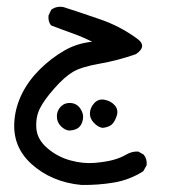

<svg xmlns="http://www.w3.org/2000/svg" viewBox="-20 -219 540 562"><path d="M217.8 322.3Q174.8 318.4 137.7 302.7Q100.6 287.1 71.8 260.7Q43 234.4 30.8 202.1Q18.6 169.9 22.5 130.4Q26.4 90.8 45.4 53.2Q64.5 15.6 97.2 -16.6Q129.9 -48.8 168 -70.8Q206.1 -92.8 250 -96.7Q220.7 -111.3 190.4 -122.1Q160.2 -132.8 129.9 -144.5Q120.1 -155.3 122.1 -173.8L129.9 -190.4Q145.5 -202.1 166 -198.2Q220.7 -180.7 275.4 -161.6Q330.1 -142.6 377.9 -108.4Q414.1 -85 377.9 -60.5Q325.2 -42 272 -32.7Q218.8 -23.4 193.8 -8.8Q168.9 5.9 139.2 39.6Q109.4 73.2 96.7 98.6Q84 124 86.4 156.7Q88.9 189.5 118.7 214.8Q148.4 240.2 186 250.5Q223.6 260.7 256.8 257.8Q290 254.9 311.5 249Q333 243.2 349.6 233.4Q366.2 223.6 384.8 224.6L400.4 233.4Q411.1 246.1 409.2 264.6L399.4 282.2Q359.4 307.6 313 315.4Q266.6 323.2 217.8 322.3ZM182.6 163.1Q169.9 162.1 158.2 150.4Q146.5 138.7 146.5 121.6Q146.5 104.5 158.2 92.8Q169.9 81.1 187.5 82.5Q205.1 84 215.3 99.1Q225.6 114.3 222.7 130.4Q219.7 146.5 210.4 154.3Q201.2 162.1 182.6 163.1ZM280.3 155.3Q266.6 153.3 254.4 140.1Q242.2 127 243.2 111.3Q244.1 95.7 256.3 82.5Q268.6 69.3 287.1 73.2Q305.7 77.1 316.4 89.8Q327.1 102.5 321.8 119.6Q316.4 136.7 307.6 145Q298.8 153.3 280.3 155.3Z"/></svg>

Font: JasonHandwriting2
Style: Regular
Weight: 400
Version: Version 1.05.10